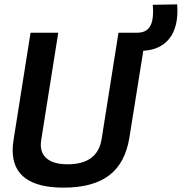

<svg xmlns="http://www.w3.org/2000/svg" viewBox="-20 -850 833 880"><path d="M271 10Q155 10 96.5 -33Q38 -76 38 -161Q38 -173 39 -184.5Q40 -196 43 -214L120 -700H247L169 -209Q160 -155 191.5 -126Q223 -97 290 -97Q428 -97 446 -214L523 -700H650L573 -219Q554 -102 480 -46Q406 10 271 10ZM595 -617 590 -700H608Q638 -700 655 -714Q672 -728 678 -757Q684 -786 680 -828L792 -830Q796 -780 787 -740.5Q778 -701 756.5 -673.5Q735 -646 701.5 -631.5Q668 -617 622 -617Z"/></svg>

Font: Georama ExtraCondensed Thin SemiBold
Style: Italic
Weight: 600
Italic angle: -9°
Version: Version 1.001